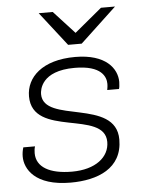

<svg xmlns="http://www.w3.org/2000/svg" viewBox="-52 -764 641 817"><g transform="rotate(-5 268.0 -355.0)"><path d="M144 -720 257 -575H315L470 -720H410L293 -623L204 -720ZM79 -157H29C25 -144 23 -131 23 -118C23 -66 64 10 217 10C332 10 439 -31 439 -155C439 -332 124 -248 124 -376C124 -393 132 -475 276 -475C392 -475 409 -424 409 -395C409 -382 406 -371 406 -369H456C458 -371 460 -388 460 -399C460 -456 413 -521 282 -521C141 -521 72 -452 72 -371C72 -193 387 -288 387 -149C387 -84 327 -36 227 -36C132 -36 75 -68 75 -128C75 -137 76 -148 79 -157Z"/></g></svg>

Font: Chivo Light
Style: Italic
Weight: 300
Italic angle: -8°
Designer: Hector Gatti
Foundry: Omnibus-Type
Version: Version 1.003;PS 001.003;hotconv 1.0.70;makeotf.lib2.5.58329